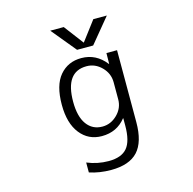

<svg xmlns="http://www.w3.org/2000/svg" viewBox="-135 -894 1270 1261"><g transform="rotate(-15 500.0 -263.5)"><path d="M707 -519.5V-30.3Q707 104.5 648.9 167.5Q590.8 230.5 466.8 230.5Q387.7 230.5 320.3 208V140.6Q390.6 169.9 466.8 169.9Q553.7 169.9 592.3 124Q630.9 78.1 630.9 -27.3V-77.1H628.9Q568.4 0 465.8 0Q375 0 319.3 -70.3Q263.7 -140.6 263.7 -266.6Q263.7 -399.4 319.3 -464.8Q375 -530.3 465.8 -530.3Q566.4 -530.3 631.8 -446.3H633.8L634.8 -519.5ZM609.4 -756.8H701.2L563.5 -589.8H454.1L316.4 -756.8H408.2L507.8 -625H509.8ZM340.8 -266.6Q340.8 -166 379.4 -112.8Q418 -59.6 485.4 -59.6Q543 -59.6 586.9 -103Q630.9 -146.5 630.9 -206.1V-322.3Q630.9 -381.8 587.4 -425.8Q543.9 -469.7 485.4 -469.7Q340.8 -469.7 340.8 -266.6Z"/></g></svg>

Font: Gen Shin Gothic Monospace Normal
Style: Regular
Weight: 350
Designer: [Source Han Sans]
Ryoko NISHIZUKA  (kana & ideographs); Paul D. Hunt (Latin, Greek & Cyrillic); Wenlong ZHANG  (bopomofo
Version: Version 1.002.20150607